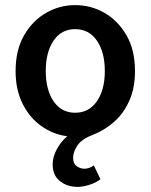

<svg xmlns="http://www.w3.org/2000/svg" viewBox="-20 -523 589 751"><path d="M284 208Q243 208 214.5 185.5Q186 163 186 120Q186 91 202 61Q218 31 243 10Q189 3 143 -29Q97 -61 69 -116Q41 -171 41 -245Q41 -327 74 -384.5Q107 -442 160 -472.5Q213 -503 274 -503Q336 -503 389 -472.5Q442 -442 475 -384.5Q508 -327 508 -245Q508 -179 486 -129.5Q464 -80 427 -47Q390 -14 344 4Q301 20 283.5 45Q266 70 266 95Q266 117 280 127Q294 137 310 137Q329 137 347 124L373 178Q357 191 331 199.5Q305 208 284 208ZM274 -82Q328 -82 359 -127Q390 -172 390 -245Q390 -319 359 -364Q328 -409 274 -409Q220 -409 189.5 -364Q159 -319 159 -245Q159 -172 189.5 -127Q220 -82 274 -82Z"/></svg>

Font: Source Sans Pro SemiBold
Style: Regular
Weight: 600
Designer: Paul D. Hunt
Foundry: Adobe Systems Incorporated
Version: Version 2.045;hotconv 1.0.109;makeotfexe 2.5.65596